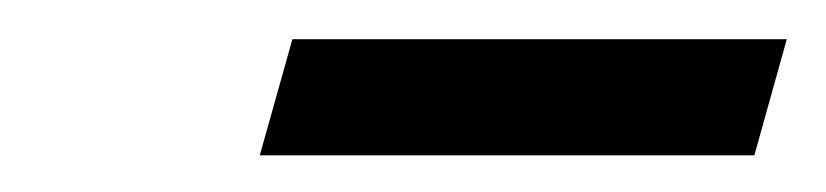

<svg xmlns="http://www.w3.org/2000/svg" viewBox="-20 -615 430 100"><path d="M132.3 -594.6H389.8L372.9 -534.1H115.3Z"/></svg>

Font: Playfair Micro SmCond SmLight
Style: Italic
Weight: 360
Width: 4
Italic angle: -15.6°
Designer: Claus Eggers Sørensen
Foundry: Claus Eggers Sørensen
Version: Version 2.203;Glyphs 3.3 (3326)